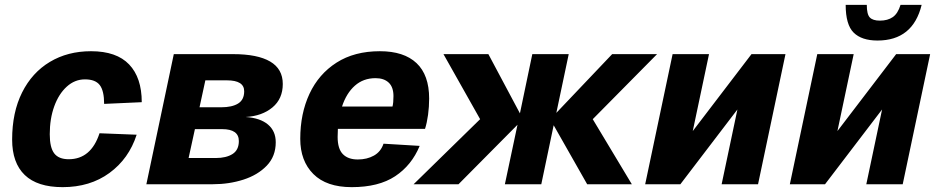

<svg xmlns="http://www.w3.org/2000/svg" viewBox="-20 -759 3861 791"><path d="M238 12Q134 12 82 -38Q30 -88 30 -184Q30 -296 71 -378Q112 -460 185.5 -504Q259 -548 355 -548Q460 -548 512 -493.5Q564 -439 564 -338L409 -331Q409 -385 391 -408.5Q373 -432 330 -432Q288 -432 255 -402Q222 -372 203.5 -321Q185 -270 185 -206Q185 -151 203.5 -127Q222 -103 263 -103Q355 -103 390 -210L543 -204Q511 -105 431 -46.5Q351 12 238 12Z M583 0 696 -536H940Q1041 -536 1093 -505.5Q1145 -475 1145 -413Q1145 -352 1102.5 -316.5Q1060 -281 992 -277Q1052 -273 1084 -246Q1116 -219 1116 -173Q1116 -115 1079 -76.5Q1042 -38 983 -19Q924 0 857 0ZM802 -317H891Q936 -317 961 -332.5Q986 -348 986 -383Q986 -428 915 -428H826ZM757 -108H869Q912 -108 938 -124.5Q964 -141 964 -178Q964 -227 895 -227H783Z M1429 12Q1325 12 1271 -42Q1217 -96 1217 -187Q1217 -291 1255 -372.5Q1293 -454 1366.5 -501Q1440 -548 1545 -548Q1644 -548 1696 -499Q1748 -450 1748 -353Q1748 -319 1743.5 -286Q1739 -253 1731 -228H1372Q1371 -212 1371 -195Q1371 -146 1392.5 -124Q1414 -102 1454 -102Q1492 -102 1520.5 -118Q1549 -134 1560 -167L1709 -158Q1676 -78 1608 -33Q1540 12 1429 12ZM1527 -437Q1477 -437 1442 -406Q1407 -375 1389 -320H1597Q1599 -328 1600 -338.5Q1601 -349 1601 -363Q1601 -400 1581.5 -418.5Q1562 -437 1527 -437Z M1684 0 1958 -268 1807 -536H1992L2122 -292L2173 -536H2323L2272 -294L2502 -536H2687L2422 -268L2583 0H2399L2261 -243L2210 0H2060L2112 -245L1869 0Z M2638 0 2751 -536H2901L2834 -219L3076 -536H3216L3103 0H2953L3018 -308L2783 0Z M3234 0 3347 -536H3497L3430 -219L3672 -536H3812L3699 0H3549L3614 -308L3379 0ZM3595 -592Q3530 -592 3497 -624.5Q3464 -657 3464 -739H3551Q3551 -700 3563.5 -687Q3576 -674 3605 -674Q3637 -674 3658 -688.5Q3679 -703 3690 -739H3777Q3741 -592 3595 -592Z"/></svg>

Font: Geist
Style: Bold Italic
Weight: 700
Italic angle: -12°
Designer: Basement.studio, Andrés Briganti, Mateo Zaragoza
Foundry: Basement.studio, Vercel, Andrés Briganti, Guido Ferreyra, Mateo Zaragoza
Version: Version 1.500; ttfautohint (v1.8.4.7-5d5b)